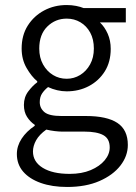

<svg xmlns="http://www.w3.org/2000/svg" viewBox="-20 -517 540 763"><path d="M247 226Q187 226 142 210Q97 194 72 165Q47 136 47 95Q47 63 66 34Q85 5 118 -17V-21Q100 -33 87.5 -52.5Q75 -72 75 -100Q75 -131 92.5 -154Q110 -177 128 -190V-194Q105 -213 85.5 -247Q66 -281 66 -324Q66 -377 90.5 -415.5Q115 -454 155.5 -475.5Q196 -497 245 -497Q265 -497 282.5 -493.5Q300 -490 312 -485H480V-428H377Q396 -410 408 -383Q420 -356 420 -323Q420 -271 396.5 -233.5Q373 -196 333.5 -175Q294 -154 245 -154Q226 -154 207 -158.5Q188 -163 171 -171Q157 -160 147.5 -146Q138 -132 138 -111Q138 -87 156.5 -71.5Q175 -56 224 -56H321Q405 -56 446.5 -28.5Q488 -1 488 59Q488 103 458.5 141Q429 179 375 202.5Q321 226 247 226ZM257 174Q305 174 340.5 159Q376 144 396 120Q416 96 416 69Q416 34 390.5 20Q365 6 315 6H226Q215 6 198 4Q181 2 164 -2Q136 18 123.5 40.5Q111 63 111 85Q111 126 150 150Q189 174 257 174ZM245 -204Q274 -204 298.5 -219Q323 -234 338 -261Q353 -288 353 -324Q353 -361 338.5 -387.5Q324 -414 299.5 -428.5Q275 -443 245 -443Q200 -443 168 -411.5Q136 -380 136 -324Q136 -288 151 -261Q166 -234 190.5 -219Q215 -204 245 -204Z"/></svg>

Font: Assistant ExtraLight
Style: Regular
Weight: 400
Version: Version 3.000